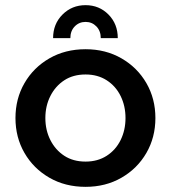

<svg xmlns="http://www.w3.org/2000/svg" viewBox="-20 -713 663 745"><path d="M312 12Q233 12 171.5 -23.5Q110 -59 75 -119.5Q40 -180 40 -255Q40 -330 75 -390.5Q110 -451 171.5 -486.5Q233 -522 312 -522Q390 -522 451.5 -486.5Q513 -451 548 -390.5Q583 -330 583 -255Q583 -180 548 -119.5Q513 -59 451.5 -23.5Q390 12 312 12ZM312 -86Q359 -86 394 -108.5Q429 -131 448 -169.5Q467 -208 467 -255Q467 -302 448 -340.5Q429 -379 394 -401.5Q359 -424 312 -424Q264 -424 229.5 -401.5Q195 -379 175.5 -340.5Q156 -302 156 -255Q156 -208 175.5 -169.5Q195 -131 229.5 -108.5Q264 -86 312 -86ZM312 -693Q259 -693 222.5 -656.5Q186 -620 186 -565H253Q253 -593 270 -610.5Q287 -628 312 -628Q337 -628 354 -610.5Q371 -593 371 -565H437Q437 -620 401 -656.5Q365 -693 312 -693Z"/></svg>

Font: MuseoModerno Medium
Style: Regular
Weight: 500
Designer: Pablo Cosgaya, Héctor Gatti, Marcela Romero, and the Authors of The MuseoModerno Project.
Foundry: Omnibus-Type Team
Version: Version 1.001